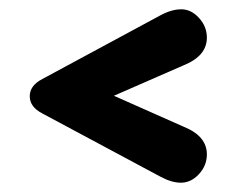

<svg xmlns="http://www.w3.org/2000/svg" viewBox="-20 -505 520 413"><path d="M225 -299 376 -365Q425 -385 425 -424Q425 -448 408 -466.5Q391 -485 370 -485Q349 -485 325 -472L71 -335Q44 -321 44 -298Q44 -275 71 -261L325 -125Q349 -112 369 -112Q391 -112 408 -130.5Q425 -149 425 -173Q425 -212 376 -232Z"/></svg>

Font: Beiruti ExtraBold
Style: Regular
Weight: 800
Designer: Arlette Boutros
Foundry: Boutros
Version: Version 1.41